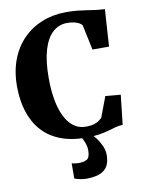

<svg xmlns="http://www.w3.org/2000/svg" viewBox="-105 -825 874 1152"><g transform="rotate(-10 331.5 -249.0)"><path d="M366.5 11Q277 11 210.2 -15.5Q143.5 -42 99.8 -91.2Q56 -140.5 34 -209.8Q12 -279 12 -363.5Q12 -454.5 39.5 -526.2Q67 -598 116.8 -648.2Q166.5 -698.5 233.5 -725Q300.5 -751.5 381 -751.5Q419.5 -751.5 450 -748.2Q480.5 -745 506.8 -740.8Q533 -736.5 558.8 -733.2Q584.5 -730 612 -729L597.5 -503H496.5L464 -656.5Q459 -664 447.2 -670.8Q435.5 -677.5 417.2 -682Q399 -686.5 373 -686.5Q323.5 -686.5 286.2 -653Q249 -619.5 228.5 -551.5Q208 -483.5 208 -379Q208 -309.5 218.2 -250Q228.5 -190.5 249.5 -146.8Q270.5 -103 302.5 -78.5Q334.5 -54 378 -54Q406.5 -54 425.8 -59.5Q445 -65 457.2 -73.8Q469.5 -82.5 477.5 -91.5L524 -215L616.5 -206.5L596.5 -27Q572 -25.5 550.5 -19.5Q529 -13.5 504.5 -6.5Q480 0.5 446.8 5.8Q413.5 11 366.5 11ZM325 254Q308 254 287.8 249.8Q267.5 245.5 254.5 240L255 147.5Q265 150.5 277.2 152Q289.5 153.5 295.5 153.5Q329.5 153.5 348 142.2Q366.5 131 366.5 86Q366.5 68.5 360.8 50.8Q355 33 347.5 18.5Q340 4 334 -3L381 -6.5L401 -3Q412 6.5 429 28.5Q446 50.5 459.2 80.2Q472.5 110 470.5 143.5Q469 185 451 209.2Q433 233.5 401.2 243.8Q369.5 254 325 254Z"/></g></svg>

Font: Merriweather 36pt Black
Style: Regular
Weight: 900
Version: Version 2.100